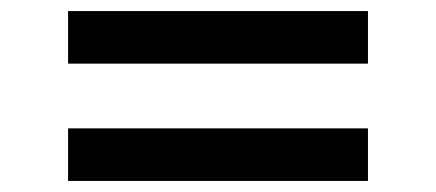

<svg xmlns="http://www.w3.org/2000/svg" viewBox="-20 -461 788 347"><path d="M103 -346V-441H645V-346ZM103 -134V-229H645V-134Z"/></svg>

Font: Nunito Sans 10pt Expanded
Style: Bold
Weight: 700
Width: 7
Designer: Vernon Adams
Foundry: Vernon Adams
Version: Version 3.101;gftools[0.9.27]